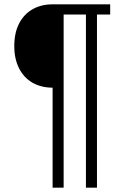

<svg xmlns="http://www.w3.org/2000/svg" viewBox="-20 -718 607 887"><path d="M223 149V-313Q170 -313 130 -336Q90 -359 68 -402.5Q46 -446 46 -505Q46 -566 68 -609Q90 -652 130 -675Q170 -698 223 -698H489V-651H428V149H377V-651H274V149Z"/></svg>

Font: IBM Plex Sans Condensed Light
Style: Regular
Weight: 300
Width: 3
Designer: Mike Abbink, Paul van der Laan, Pieter van Rosmalen
Foundry: Bold Monday
Version: Version 3.201